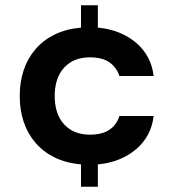

<svg xmlns="http://www.w3.org/2000/svg" viewBox="-20 -623 703 730"><path d="M564 -182Q560 -144 543 -112Q526 -80 498 -56Q470 -32 433 -17Q396 -2 352 2V87H288V2Q231 -3 187.5 -24.5Q144 -46 114.5 -80.5Q85 -115 70 -160Q55 -205 55 -258Q55 -311 70 -356Q85 -401 114.5 -435.5Q144 -470 187.5 -491.5Q231 -513 288 -518V-603H352V-518Q396 -514 433 -499Q470 -484 498 -460Q526 -436 543 -404Q560 -372 564 -334H434Q423 -367 396 -386Q369 -405 322 -405Q260 -405 224 -366Q188 -327 188 -258Q188 -189 224 -150Q260 -111 322 -111Q369 -111 396.5 -130Q424 -149 434 -182H564Z"/></svg>

Font: Poppins SemiBold
Style: Regular
Weight: 600
Designer: Ninad Kale (Devanagari), Jonny Pinhorn (Latin)
Foundry: Indian Type Foundry
Version: Version 3.002 2017